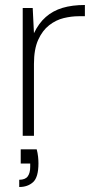

<svg xmlns="http://www.w3.org/2000/svg" viewBox="-20 -544 387 769"><path d="M71 0V-512H111L116 -411Q135 -451 163.5 -476Q192 -501 230.5 -512.5Q269 -524 320 -524V-479H295Q266 -479 235 -471.5Q204 -464 177 -443Q150 -422 133 -384.5Q116 -347 116 -288V0ZM57 205V176Q81 176 91 162.5Q101 149 101 124V111H63V54H127Q131 69 132.5 83.5Q134 98 134 110Q134 166 112.5 185.5Q91 205 57 205Z"/></svg>

Font: DM Sans 12pt ExtraLight
Style: Regular
Weight: 250
Version: Version 4.004;gftools[0.9.30]